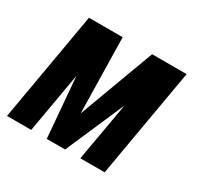

<svg xmlns="http://www.w3.org/2000/svg" viewBox="-120 -667 827 805"><g transform="rotate(30 293.5 -264.0)"><path d="M264.6 -163.6 399.9 -528.3H566.9L475.1 0H357.4L407.2 -284.2L283.7 0H194.8L170.4 -291L119.6 0H2.4L94.2 -528.3H257.3Z"/></g></svg>

Font: Roboto Mono
Style: Bold Italic
Weight: 700
Designer: Google
Version: Version 2.000985; 2015; ttfautohint (v1.3)